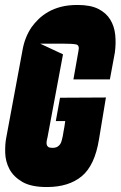

<svg xmlns="http://www.w3.org/2000/svg" viewBox="-20 -737 486 774"><path d="M296 -530Q302 -555 286.5 -558Q271 -561 234 -561H142L234 -518L172 -186Q170 -178 168.5 -170Q167 -162 168 -155.5Q169 -149 174 -145Q179 -141 191 -141Q204 -141 211.5 -145.5Q219 -150 223 -156.5Q227 -163 229 -171.5Q231 -180 233 -188Q234 -196 236 -206Q238 -214 239.5 -225Q241 -236 243 -249H205L222 -343L407 -344L379 -175Q362 -70 309.5 -26.5Q257 17 169 17Q105 17 69.5 -4Q34 -25 18 -55.5Q2 -86 1 -120.5Q0 -155 5 -181L71 -536Q80 -587 107 -627Q119 -644 135.5 -660Q152 -676 174.5 -689Q197 -702 226 -709.5Q255 -717 293 -717Q345 -717 376.5 -701Q408 -685 424.5 -658Q441 -631 444.5 -596.5Q448 -562 443 -525L423 -417H276Z"/></svg>

Font: Relentless
Style: Condensed Bold Italic
Weight: 700
Width: 3
Italic angle: -7°
Designer: Sparks studio
Foundry: Sparks Studio
Version: Version 1.101